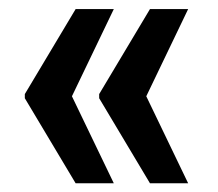

<svg xmlns="http://www.w3.org/2000/svg" viewBox="-20 -471 489 430"><path d="M307.6 -255.4 401.4 -60.5H315.9L202.1 -251V-260.3L315.9 -450.7H401.4ZM141.1 -255.4 234.9 -60.5H149.4L35.6 -251V-260.3L149.4 -450.7H234.9Z"/></svg>

Font: TypoPRO Roboto
Style: Bold
Weight: 700
Designer: Google
Version: Version 2.136; 2016